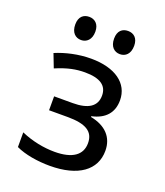

<svg xmlns="http://www.w3.org/2000/svg" viewBox="-137 -830 805 934"><g transform="rotate(20 265.0 -362.5)"><path d="M365 -616C394 -616 417 -636 417 -678C417 -718 394 -736 365 -736C336 -736 313 -719 313 -678C313 -636 336 -616 365 -616ZM164 -616C192 -616 216 -636 216 -678C216 -718 192 -736 164 -736C135 -736 112 -719 112 -678C112 -636 135 -616 164 -616ZM230 11C377 11 460 -50 460 -150C460 -220 416 -266 338 -281V-285C407 -300 443 -341 443 -405C443 -493 367 -548 242 -548C177 -548 112 -533 60 -511L87 -441C148 -467 192 -475 237 -475C316 -475 353 -448 353 -397C353 -341 311 -314 231 -314H135V-242H231C324 -242 368 -217 368 -156C368 -95 321 -61 229 -61C173 -61 111 -73 54 -98V-22C100 0 167 11 230 11Z"/></g></svg>

Font: Noto Sans Mono Condensed
Style: Regular
Weight: 400
Width: 3
Designer: Monotype Design Team
Foundry: Monotype Imaging Inc.
Version: Version 2.014